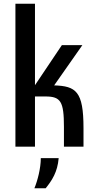

<svg xmlns="http://www.w3.org/2000/svg" viewBox="-20 -780 510 1021"><path d="M268 -326 418 -540H309L166 -327V-760H62V0H166V-267H222C303 -267 320 -240 320 -105V0H424V-99C424 -295 384 -322 268 -326ZM163 221H223C256 180 286 135 292 61H197C197 114 180 180 163 221Z"/></svg>

Font: Kathrein 67 Medium Condensed
Style: Regular
Weight: 500
Width: 3
Designer: Lazydogs Typefoundry, based on Open Sans by Ascender Corporation
Foundry: Lazydogs Typefoundry
Version: Version 1.003;PS 001.003;hotconv 1.0.88;makeotf.lib2.5.64775